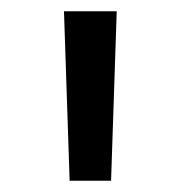

<svg xmlns="http://www.w3.org/2000/svg" viewBox="-20 -790 320 340"><path d="M103.3 -470 93.3 -770H186.7L176.7 -470Z"/></svg>

Font: M PLUS 1 Thin
Style: Regular
Weight: 100
Designer: Coji Morishita
Foundry: UNDERFOREST DESIGN
Version: Version 1.001